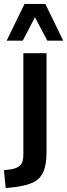

<svg xmlns="http://www.w3.org/2000/svg" viewBox="-59 -765 342 978"><path d="M-30 193 -39 102 0 97Q28 92 44 77.5Q60 63 60 19V-494H178V10Q178 52 170.5 84Q163 116 145 137.5Q127 159 93.5 171Q60 183 10 189ZM-25 -558 66 -745H172L263 -558H182L119 -677L57 -558Z"/></svg>

Font: Nunito Sans 10pt Condensed
Style: Bold
Weight: 700
Width: 3
Designer: Vernon Adams
Foundry: Vernon Adams
Version: Version 3.101;gftools[0.9.27]